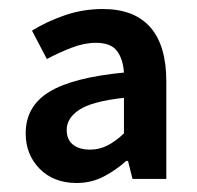

<svg xmlns="http://www.w3.org/2000/svg" viewBox="-20 -831 438 426"><path d="M150 -425Q99 -425 68 -456.5Q37 -488 37 -535Q37 -595 89 -627Q141 -659 255 -670Q253 -700 239.5 -718Q226 -736 193 -736Q167 -736 138.5 -725Q110 -714 84 -700L51 -763Q83 -783 123.5 -797Q164 -811 208 -811Q278 -811 313.5 -770.5Q349 -730 349 -651V-434H274L264 -474H260Q238 -454 210.5 -439.5Q183 -425 150 -425ZM180 -499Q200 -499 218 -508Q236 -517 255 -535V-614Q184 -606 156 -587.5Q128 -569 128 -543Q128 -521 142 -510Q156 -499 180 -499Z"/></svg>

Font: Noto Sans KR Thin SemiBold
Style: Regular
Weight: 600
Version: Version 2.004-H2;hotconv 1.0.118;makeotfexe 2.5.65603